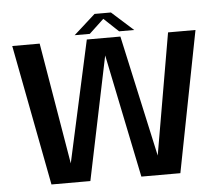

<svg xmlns="http://www.w3.org/2000/svg" viewBox="-54 -855 1052 917"><g transform="rotate(-5 471.5 -397.0)"><path d="M156 0H342.5L467 -600H463.5L587 0H774L905.5 -675H774L670.5 -75.5H677.5L545.5 -675H384.5L253 -75.5H259.5L158.5 -675H27ZM328.5 -700.5H401L471.5 -766.5L541.5 -700.5H614L510.5 -793.5H432Z"/></g></svg>

Font: Anybody UltraCondensed Thin Medium
Style: Regular
Weight: 500
Version: Version 1.111